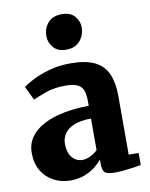

<svg xmlns="http://www.w3.org/2000/svg" viewBox="-91 -882 751 961"><g transform="rotate(-10 285.0 -402.0)"><path d="M189 11Q143.5 11 105.2 -9Q67 -29 44.2 -66.8Q21.5 -104.5 21.5 -158.5Q21.5 -204 45.8 -238.2Q70 -272.5 113.8 -295.2Q157.5 -318 216.2 -329.5Q275 -341 343.5 -341.5V-363Q343.5 -397 336 -418.5Q328.5 -440 307.5 -450.5Q286.5 -461 245.5 -461Q188.5 -461 146 -445.8Q103.5 -430.5 79.5 -419.5L45.5 -489.5Q59 -500.5 93.5 -518.8Q128 -537 178.5 -551.8Q229 -566.5 289.5 -566.5Q368 -566.5 413.5 -543.8Q459 -521 478.5 -475.8Q498 -430.5 498 -362.5V-66L548.5 -65.5V-4.5Q537 -2 513.8 1.5Q490.5 5 463.8 7.8Q437 10.5 415.5 10.5Q377 10.5 364.5 -0.5Q352 -11.5 352 -43V-67Q339.5 -50.5 316.8 -32.2Q294 -14 261.8 -1.5Q229.5 11 189 11ZM267 -80Q285 -80 306.8 -90.5Q328.5 -101 343.5 -116V-276.5Q289 -276.5 255.8 -262Q222.5 -247.5 207.8 -224.8Q193 -202 193 -175Q193 -145 202.2 -124Q211.5 -103 228 -91.5Q244.5 -80 267 -80ZM280.5 -637.5Q239 -637.5 217 -663.5Q195 -689.5 195 -720.5Q195 -760.5 219 -788.5Q243 -816.5 290 -816.5H291Q333 -816.5 355 -791.5Q377 -766.5 377 -735.5Q377 -696 352.8 -666.8Q328.5 -637.5 281.5 -637.5Z"/></g></svg>

Font: Merriweather 24pt Black
Style: Regular
Weight: 900
Designer: Eben Sorkin
Foundry: Eben Sorkin
Version: Version 2.100